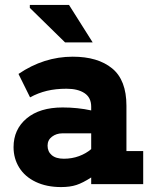

<svg xmlns="http://www.w3.org/2000/svg" viewBox="-20 -747 621 779"><path d="M356 -575H244L101 -715V-727H260ZM561 -134V0H350V-27Q316 -5 290 3.5Q264 12 228 12Q169 12 125 -9Q81 -30 58 -67Q35 -104 35 -150Q35 -222 88 -266.5Q141 -311 234 -311Q295 -311 350 -299V-314Q350 -351 323 -369Q296 -387 250 -387Q206 -387 170.5 -378.5Q135 -370 102 -352L55 -447Q158 -517 275 -517Q377 -517 435 -469.5Q493 -422 493 -318V-134ZM239 -103Q272 -103 300.5 -113.5Q329 -124 350 -142V-206H233Q209 -206 191 -192.5Q173 -179 173 -156Q173 -132 190 -117.5Q207 -103 239 -103Z"/></svg>

Font: Arvo
Style: Bold
Weight: 700
Designer: Anton Koovit (Cyrillic Expansion: Cyreal)
Foundry: Anton Koovit, Yassin Baggar
Version: Version 3.000